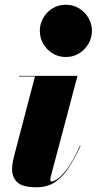

<svg xmlns="http://www.w3.org/2000/svg" viewBox="-20 -780 408 810"><path d="M148 -650Q148 -679 162.2 -704Q176.5 -729 201.2 -744.5Q226 -760 257.5 -760Q289 -760 314 -744.5Q339 -729 353.5 -704Q368 -679 368 -650Q368 -621 353.5 -595.8Q339 -570.5 314 -555Q289 -539.5 257.5 -539.5Q226 -539.5 201.2 -555Q176.5 -570.5 162.2 -595.8Q148 -621 148 -650ZM320 -164.5Q295 -111.5 269.5 -72.2Q244 -33 211.8 -11.5Q179.5 10 133.5 10Q76 10 53.5 -10.5Q31 -31 31 -67Q31 -85.5 35.2 -103.5Q39.5 -121.5 41.5 -129.5L127.5 -457.5H60.5V-460H307L194.5 -36.5Q192.5 -29 192.5 -22Q192.5 -14 199.5 -14Q203 -14 218.8 -22.5Q234.5 -31 259.8 -62.8Q285 -94.5 317.5 -165Z"/></svg>

Font: Bodoni* 72pt Fatface
Style: Italic
Weight: 900
Italic angle: -13°
Version: Version 2.3